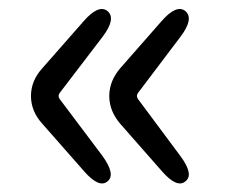

<svg xmlns="http://www.w3.org/2000/svg" viewBox="-20 -499 519 434"><path d="M223 -89Q204 -73 170 -112L75 -220Q50 -248 50 -282Q50 -316 75 -344L169 -451Q203 -490 223 -474Q243 -457 212 -416L115 -289Q110 -282 115 -275L212 -146Q242 -104 223 -89ZM399 -89Q380 -73 346 -112L252 -219Q227 -248 227 -282Q227 -316 252 -345L345 -451Q379 -490 399 -474Q419 -457 388 -416L292 -289Q287 -282 292 -275L388 -146Q419 -104 399 -89Z"/></svg>

Font: Resource Han Rounded KR
Style: Regular
Weight: 400
Designer: Cyano Hao (round all glyphs); Ryoko NISHIZUKA 西塚涼子 (kana, bopomofo & ideographs); Paul D. Hunt (Latin, Greek & Cyrillic)
Foundry: Cyano Hao
Version: 0.990